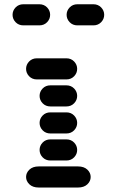

<svg xmlns="http://www.w3.org/2000/svg" viewBox="-20 -881 540 888"><path d="M159.2 -13.7H340.8Q368.2 -13.7 383.8 -28.3Q399.4 -43 399.4 -62.5Q399.4 -82 383.8 -96.7Q368.2 -111.3 340.8 -111.3H159.2Q131.8 -111.3 116.2 -96.7Q100.6 -82 100.6 -62.5Q100.6 -43 116.2 -28.3Q131.8 -13.7 159.2 -13.7ZM212.9 -138.7H287.1Q308.6 -138.7 322.8 -153.3Q336.9 -168 336.9 -187.5Q336.9 -207 322.8 -221.7Q308.6 -236.3 287.1 -236.3H212.9Q191.4 -236.3 177.2 -221.7Q163.1 -207 163.1 -187.5Q163.1 -168 177.2 -153.3Q191.4 -138.7 212.9 -138.7ZM212.9 -263.7H287.1Q308.6 -263.7 322.8 -278.3Q336.9 -293 336.9 -312.5Q336.9 -332 322.8 -346.7Q308.6 -361.3 287.1 -361.3H212.9Q191.4 -361.3 177.2 -346.7Q163.1 -332 163.1 -312.5Q163.1 -293 177.2 -278.3Q191.4 -263.7 212.9 -263.7ZM212.9 -388.7H287.1Q308.6 -388.7 322.8 -403.3Q336.9 -418 336.9 -437.5Q336.9 -457 322.8 -471.7Q308.6 -486.3 287.1 -486.3H212.9Q191.4 -486.3 177.2 -471.7Q163.1 -457 163.1 -437.5Q163.1 -418 177.2 -403.3Q191.4 -388.7 212.9 -388.7ZM150.4 -513.7H287.1Q308.6 -513.7 322.8 -528.3Q336.9 -543 336.9 -562.5Q336.9 -582 322.8 -596.7Q308.6 -611.3 287.1 -611.3H150.4Q128.9 -611.3 114.7 -596.7Q100.6 -582 100.6 -562.5Q100.6 -543 114.7 -528.3Q128.9 -513.7 150.4 -513.7ZM87.9 -763.7H162.1Q183.6 -763.7 197.8 -778.3Q211.9 -793 211.9 -812.5Q211.9 -832 197.8 -846.7Q183.6 -861.3 162.1 -861.3H87.9Q66.4 -861.3 52.2 -846.7Q38.1 -832 38.1 -812.5Q38.1 -793 52.2 -778.3Q66.4 -763.7 87.9 -763.7ZM337.9 -763.7H412.1Q433.6 -763.7 447.8 -778.3Q461.9 -793 461.9 -812.5Q461.9 -832 447.8 -846.7Q433.6 -861.3 412.1 -861.3H337.9Q316.4 -861.3 302.2 -846.7Q288.1 -832 288.1 -812.5Q288.1 -793 302.2 -778.3Q316.4 -763.7 337.9 -763.7Z"/></svg>

Font: Workbench
Style: Regular
Weight: 400
Designer: Jens Kutilek
Foundry: Jens Kutilek
Version: Version 2.001